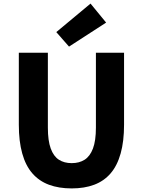

<svg xmlns="http://www.w3.org/2000/svg" viewBox="-20 -1037 795 1071"><path d="M380 14Q308 14 253 -6.5Q198 -27 160.5 -70Q123 -113 104 -181Q85 -249 85 -341V-743H247V-325Q247 -252 263 -208.5Q279 -165 308.5 -146Q338 -127 380 -127Q422 -127 452 -146Q482 -165 498.5 -208.5Q515 -252 515 -325V-743H672V-341Q672 -249 653 -181Q634 -113 597 -70Q560 -27 505.5 -6.5Q451 14 380 14ZM365 -777 294 -858 485 -1017 572 -911Z"/></svg>

Font: Noto Sans JP ExtraBold
Style: Regular
Weight: 800
Designer: Ryoko NISHIZUKA  (kana, bopomofo & ideographs); Paul D. Hunt (Latin, Greek & Cyrillic); Sandoll Communications , Soo-you
Foundry: Adobe
Version: Version 2.004-H2;hotconv 1.0.118;makeotfexe 2.5.65603